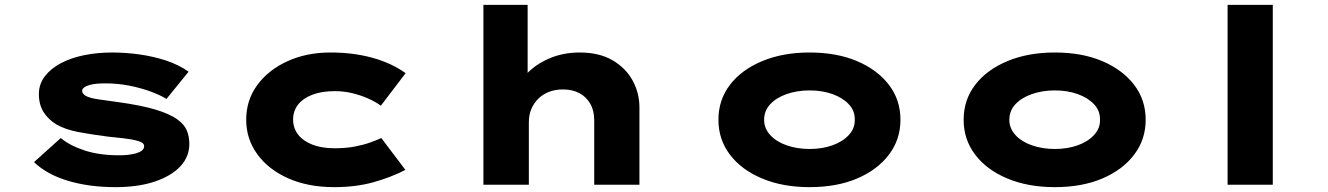

<svg xmlns="http://www.w3.org/2000/svg" viewBox="-20 -760 5464 790"><path d="M455 10Q347 10 260 -16Q173 -42 120 -93L230 -192Q267 -161 328 -141Q389 -121 470 -121Q489 -121 507.5 -123Q526 -125 541 -129.5Q556 -134 564.5 -141Q573 -148 573 -159Q573 -173 548 -180Q524 -187 488.5 -191Q453 -195 423 -198Q353 -207 301 -217Q249 -227 212 -248Q179 -268 159.5 -298.5Q140 -329 140 -373Q140 -414 164.5 -446Q189 -478 230.5 -500Q272 -522 326.5 -533Q381 -544 441 -544Q497 -544 554 -536Q611 -528 663 -511Q715 -494 756 -465L665 -353Q639 -369 599.5 -383.5Q560 -398 512.5 -407.5Q465 -417 413 -417Q395 -417 378 -415.5Q361 -414 347.5 -410Q334 -406 326 -400Q318 -394 318 -386Q318 -380 322 -375Q326 -370 332 -366Q350 -356 386.5 -351Q423 -346 465 -340Q560 -327 620 -309Q680 -291 712 -267Q738 -248 748.5 -223.5Q759 -199 759 -168Q759 -115 722 -75.5Q685 -36 617 -13Q549 10 455 10Z M1355 10Q1248 10 1166.5 -26Q1085 -62 1039 -125Q993 -188 993 -267Q993 -348 1038.5 -410Q1084 -472 1162.5 -508Q1241 -544 1340 -544Q1433 -544 1511.5 -522.5Q1590 -501 1649 -459L1547 -325Q1524 -342 1493 -355.5Q1462 -369 1428 -377Q1394 -385 1358 -385Q1303 -385 1264.5 -370Q1226 -355 1206 -329Q1186 -303 1186 -268Q1186 -233 1206.5 -206.5Q1227 -180 1265 -165Q1303 -150 1356 -150Q1404 -150 1440 -157Q1476 -164 1502.5 -173.5Q1529 -183 1549 -192L1648 -61Q1588 -30 1516 -10Q1444 10 1355 10Z M1969 0V-740H2151V-385L2098 -365Q2109 -415 2146 -455Q2183 -495 2240 -519.5Q2297 -544 2365 -544Q2445 -544 2499.5 -512.5Q2554 -481 2582.5 -429.5Q2611 -378 2611 -318V0H2425V-265Q2425 -305 2408.5 -333.5Q2392 -362 2363.5 -377Q2335 -392 2296 -392Q2265 -392 2239 -382Q2213 -372 2194.5 -353.5Q2176 -335 2166 -311Q2156 -287 2156 -257V0H2063Q2016 0 1992.5 0Q1969 0 1969 0Z M3311 10Q3201 10 3116 -25.5Q3031 -61 2983.5 -123.5Q2936 -186 2936 -267Q2936 -349 2983.5 -411Q3031 -473 3116 -508.5Q3201 -544 3311 -544Q3423 -544 3506.5 -508.5Q3590 -473 3637.5 -411Q3685 -349 3685 -267Q3685 -186 3637.5 -123.5Q3590 -61 3506.5 -25.5Q3423 10 3311 10ZM3311 -147Q3363 -147 3405 -162Q3447 -177 3472.5 -204.5Q3498 -232 3497 -267Q3498 -304 3472.5 -331Q3447 -358 3405 -373Q3363 -388 3311 -388Q3260 -388 3217 -373Q3174 -358 3149 -331Q3124 -304 3124 -267Q3124 -232 3149 -204.5Q3174 -177 3217 -162Q3260 -147 3311 -147Z M4320 10Q4210 10 4125 -25.5Q4040 -61 3992.5 -123.5Q3945 -186 3945 -267Q3945 -349 3992.5 -411Q4040 -473 4125 -508.5Q4210 -544 4320 -544Q4432 -544 4515.5 -508.5Q4599 -473 4646.5 -411Q4694 -349 4694 -267Q4694 -186 4646.5 -123.5Q4599 -61 4515.5 -25.5Q4432 10 4320 10ZM4320 -147Q4372 -147 4414 -162Q4456 -177 4481.5 -204.5Q4507 -232 4506 -267Q4507 -304 4481.5 -331Q4456 -358 4414 -373Q4372 -388 4320 -388Q4269 -388 4226 -373Q4183 -358 4158 -331Q4133 -304 4133 -267Q4133 -232 4158 -204.5Q4183 -177 4226 -162Q4269 -147 4320 -147Z M5031 0V-740H5217V0Z"/></svg>

Font: Lexend Zetta ExtraBold
Style: Regular
Weight: 800
Designer: Bonnie Shaver-Troup, Thomas Jockin
Foundry: Lexend
Version: Version 1.007